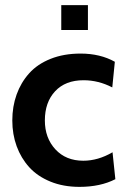

<svg xmlns="http://www.w3.org/2000/svg" viewBox="-20 -719 495 749"><path d="M323 -602H219V-699H323ZM290 10Q227 10 176.8 -10.5Q126.5 -31 94.2 -66.5Q62 -102 45 -148.5Q28 -195 28 -249Q28 -303.5 44.8 -350.2Q61.5 -397 93.8 -433Q126 -469 177.5 -489.5Q229 -510 294 -510Q371 -510 428 -478L418 -378Q364 -406 306 -406Q235 -406 195 -363Q155 -320 155 -249Q155 -181 196 -136.5Q237 -92 305 -92Q362.5 -92 419 -125L430 -20Q371.5 10 290 10Z"/></svg>

Font: Cabin
Style: Bold
Weight: 700
Designer: Pablo Impallari
Foundry: Pablo Impallari. http://www.impallari.com Igino Marini. http://www.ikern.com
Version: Version 3.001;hotconv 1.0.109;makeotfexe 2.5.65596